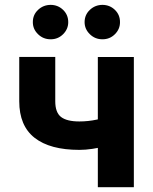

<svg xmlns="http://www.w3.org/2000/svg" viewBox="-20 -785 642 805"><path d="M312.9 -156.6Q189.6 -156.6 125.2 -207.1Q60.7 -257.6 60.7 -360.4V-546.3H211.7V-360.4Q211.7 -313.4 235.9 -294.6Q260.2 -275.8 312.9 -275.8Q349.7 -275.8 385.7 -283.5Q421.8 -291.2 463.7 -305.7V-186.5Q447.1 -179.2 421.4 -172.2Q395.7 -165.1 367.3 -160.9Q338.9 -156.6 312.9 -156.6ZM390.2 0V-545.9H541.2V0ZM192.5 -620.3Q161.5 -620.1 139.5 -641.6Q117.5 -663 117.7 -692.2Q117.5 -722.8 139.5 -743.6Q161.5 -764.4 192.5 -764.6Q223 -764.4 244.6 -743.6Q266.1 -722.8 266.1 -692.2Q266.1 -663 244.6 -641.6Q223 -620.1 192.5 -620.3ZM409.5 -620.3Q378.8 -620.1 356.7 -641.6Q334.7 -663 334.7 -692.2Q334.7 -722.8 356.7 -743.6Q378.8 -764.4 409.5 -764.6Q440.3 -764.4 461.8 -743.6Q483.3 -722.8 483.1 -692.2Q483.3 -663 461.8 -641.6Q440.3 -620.1 409.5 -620.3Z"/></svg>

Font: Inter
Style: Regular
Weight: 400
Designer: Rasmus Andersson
Foundry: rsms
Version: Version 4.000;git-8c9346024